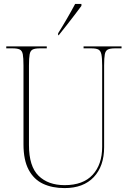

<svg xmlns="http://www.w3.org/2000/svg" viewBox="-20 -951 661 981"><path d="M310 10Q247 10 200 -12Q153 -34 126.5 -83.5Q100 -133 100 -214V-617Q100 -655 96.5 -673.5Q93 -692 81 -698Q69 -704 44 -704H12V-714H219V-704H184Q159 -704 147 -698Q135 -692 131.5 -673.5Q128 -655 128 -616V-210Q128 -101 177 -53Q226 -5 310 -5Q405 -5 453.5 -58Q502 -111 502 -201V-616Q502 -655 498 -673.5Q494 -692 482.5 -698Q471 -704 446 -704H407V-714H601V-704H568Q543 -704 531 -698Q519 -692 515.5 -673.5Q512 -655 512 -616V-199Q512 -102 459 -46Q406 10 310 10ZM277 -781Q299 -816 322.5 -856.5Q346 -897 364 -931H396V-921Q383 -904 363 -877Q343 -850 320.5 -822Q298 -794 280 -771H277Z"/></svg>

Font: Noto Serif Display SemiCondensed Thin
Style: Regular
Weight: 100
Width: 4
Designer: Monotype Design Team
Foundry: Monotype Imaging Inc.
Version: Version 2.009